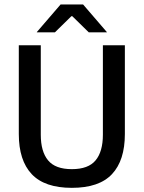

<svg xmlns="http://www.w3.org/2000/svg" viewBox="-20 -846 657 878"><path d="M308.5 13Q184 13 125 -49.8Q66 -112.5 66 -233V-639H166.5V-230Q166.5 -153 199.8 -112.8Q233 -72.5 308.5 -72.5Q384 -72.5 417.2 -112.8Q450.5 -153 450.5 -230V-639H551V-233Q551 -112.5 492.2 -49.8Q433.5 13 308.5 13ZM148.5 -699.5 257 -825.5H360L468.5 -699.5V-698H386L310.5 -772H306.5L231 -698H148.5Z"/></svg>

Font: Anek Malayalam Medium Medium
Style: Regular
Weight: 500
Version: Version 1.003